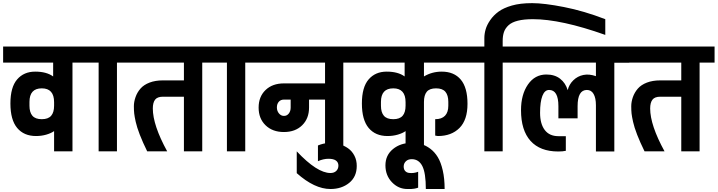

<svg xmlns="http://www.w3.org/2000/svg" viewBox="-32 -983 4661 1247"><path d="M534.8 -576.5H438.7V0H319.3V-131.6Q301 -118.2 269.3 -108.8Q237.6 -99.5 202 -99.5Q123.4 -99.5 79.5 -152Q35.6 -204.6 35.6 -310.6Q35.6 -416.6 79.3 -467.2Q122.9 -517.8 196.6 -517.8Q270.2 -517.8 313.2 -486.5V-576.5H-11.7V-680.7H534.8ZM319.3 -296.3V-319.3Q319.3 -409.2 239.4 -409.2Q159.4 -409.2 159.4 -321V-296.3Q159.4 -253.3 178.5 -231.1Q197.7 -208.9 239.4 -208.9Q281.1 -208.9 300.2 -231.1Q319.3 -253.3 319.3 -296.3Z M823.6 -576.5H727.6V0H608.6V-576.5H511.3V-680.7H823.6Z M1378.8 -576.5H1281.5V0H1162.5V-354.9H1026.5Q990 -354.9 975.2 -335.6Q960.5 -316.2 960.5 -278.5Q960.5 -170.3 1053.9 0H924Q894.9 -59.1 876 -107.9Q857.1 -156.8 849.5 -191.4Q841.9 -225.9 839.7 -245.4Q837.5 -265 837.5 -293.2Q837.5 -321.5 848.2 -352.1Q858.8 -382.7 880.3 -407.5Q901.8 -432.2 939.2 -446.6Q976.5 -460.9 1025.6 -460.9H1162.5V-576.5H800.2V-680.7H1378.8Z M1656.8 -576.5H1560.8V0H1441.8V-576.5H1344.5V-680.7H1656.8Z M2294.5 -576.5H2197.7V0H2079.1V-336.2H1975.2V-284.5Q1975.2 -213.3 1930.5 -169.4Q1885.8 -125.5 1811.9 -125.5Q1738.1 -125.5 1692.9 -169.2Q1647.7 -212.9 1647.7 -284.1Q1647.7 -355.3 1692.7 -398.3Q1737.6 -441.4 1812.3 -441.4H2079.1V-576.5H1633.4V-680.7H2294.5ZM1855.8 -336.2H1812.3Q1791.1 -336.2 1778.7 -322.1Q1766.3 -308 1766.3 -285.2Q1766.3 -262.4 1779.8 -246.3Q1793.2 -230.2 1812.3 -230.2Q1831.5 -230.2 1843.6 -245.7Q1855.8 -261.1 1855.8 -284.5Z M2114.2 140.7Q2138.1 140.7 2152 127.1Q2165.9 113.4 2165.9 92.5Q2165.9 71.7 2150.1 59.9Q2134.2 48.2 2101.4 48.2Q2068.6 48.2 2033 63.9V-38.2Q2066 -52.1 2101.9 -54.7Q2137.7 -57.3 2170.1 -47.8Q2202.4 -38.2 2228.5 -20Q2254.6 -1.7 2270 28.5Q2285.4 58.6 2285 95.1Q2285 165.1 2235.9 204.8Q2186.8 244.6 2114.2 244.6Q2010.9 244.6 1895.3 141.6V0Q2027.8 140.7 2114.2 140.7Z M2837.1 -517.8Q2917 -517.8 2960.7 -465.9Q3004.3 -414 3004.3 -308.9Q3004.3 -203.7 2952 -151.6Q2899.7 -99.5 2812.3 -99.5Q2809.3 -99.5 2803.4 -100.8Q2797.6 -102.1 2794.5 -102.5V-208.9Q2836.7 -208.9 2858.2 -231.3Q2879.7 -253.7 2879.7 -296.3V-321Q2879.7 -364.5 2860.8 -386.8Q2841.9 -409.2 2800 -409.2Q2758 -409.2 2739.8 -387.1Q2721.5 -364.9 2721.5 -321V0H2602.1V-131.6Q2583.8 -118.2 2552.1 -108.8Q2520.4 -99.5 2484.8 -99.5Q2406.2 -99.5 2362.3 -152Q2318.4 -204.6 2318.4 -310.6Q2318.4 -416.6 2362.1 -467.2Q2405.7 -517.8 2479.4 -517.8Q2553 -517.8 2596 -486.5V-576.5H2271.1V-680.7H3040V-576.5H2721.5V-486.5Q2773.7 -517.8 2837.1 -517.8ZM2602.1 -319.3Q2602.1 -409.2 2522.2 -409.2Q2442.2 -409.2 2442.2 -321V-296.3Q2442.2 -253.3 2461.3 -231.1Q2480.5 -208.9 2522.2 -208.9Q2563.9 -208.9 2583 -231.1Q2602.1 -253.3 2602.1 -296.3Z M2642.1 -55.2Q2675.5 -55.2 2705 -46.7Q2734.6 -38.2 2762.8 -16.9Q2791.1 4.3 2811.3 37.6Q2831.5 70.8 2843.6 123.8Q2855.8 176.8 2855.8 244.6H2733.7Q2733.7 140.3 2710.9 95.6Q2688.1 50.8 2642.1 50.8Q2618.2 50.8 2604.3 64.3Q2590.4 77.8 2589.9 96.9Q2589.5 116 2598.8 126.8Q2608.2 137.7 2623.4 139.9Q2638.6 142.1 2654.4 140.1Q2670.3 138.1 2683.8 132.5V235.9Q2671.6 240.2 2660.1 242.2Q2648.6 244.1 2640.3 244.4Q2632.1 244.6 2613.8 244.6Q2555.6 244.6 2513.5 200.5Q2471.3 156.4 2471.3 90.8Q2471.3 25.2 2520.4 -15Q2569.5 -55.2 2642.1 -55.2Z M3899.2 -858.4V-756.3Q3612.1 -858.4 3428.8 -858.4Q3371 -858.4 3331.7 -848.6Q3292.4 -838.8 3271.1 -819.3Q3249.8 -799.7 3241.3 -775.4Q3232.8 -751.1 3232.8 -717.2V-680.7H3328.8V-576.5H3232.8V0H3113.8V-576.5H3016.5V-680.7H3113.8V-735.9Q3113.8 -763.7 3122.1 -792.4Q3130.3 -821 3151.8 -852.3Q3173.3 -883.6 3205.9 -907.5Q3238.5 -931.4 3292.4 -947Q3346.2 -962.6 3424.2 -962.6Q3502.2 -962.6 3631.4 -937.2Q3760.6 -911.8 3899.2 -858.4Z M4054.7 -575.6H3957.9V0.9H3838.4V-299.7Q3838.4 -346.2 3823.4 -372.5Q3808.4 -398.8 3779.8 -398.8Q3719.4 -398.8 3719.4 -293.7V-214.6H3594.7V-293.7Q3594.7 -398.8 3534.3 -398.8Q3505.6 -398.8 3490.7 -360.3Q3475.7 -321.9 3475.7 -250.2Q3475.7 -178.5 3506.1 -138.6Q3536.5 -98.6 3594.7 -98.6H3642.9V-3.5Q3622.9 0.9 3593.8 0.9Q3475.7 0.9 3413.8 -67.8Q3351.9 -136.4 3351.9 -267.6Q3351.9 -368.8 3396.8 -434Q3441.8 -499.1 3516.5 -499.1Q3570.8 -499.1 3606 -471.5Q3641.2 -444 3655.1 -397.5Q3663.8 -434.4 3691.4 -461.3Q3718.9 -488.3 3756.7 -496.1Q3794.5 -503.9 3838.4 -488.3V-576.5H3305.4V-680.7H4054.7Z M4609 -576.5H4511.7V0H4392.7V-354.9H4256.7Q4220.2 -354.9 4205.5 -335.6Q4190.7 -316.2 4190.7 -278.5Q4190.7 -170.3 4284.1 0H4154.2Q4125.1 -59.1 4106.2 -107.9Q4087.3 -156.8 4079.7 -191.4Q4072.1 -225.9 4069.9 -245.4Q4067.8 -265 4067.8 -293.2Q4067.8 -321.5 4078.4 -352.1Q4089.1 -382.7 4110.6 -407.5Q4132.1 -432.2 4169.4 -446.6Q4206.8 -460.9 4255.9 -460.9H4392.7V-576.5H4030.4V-680.7H4609Z"/></svg>

Font: Puralecka Narrow
Style: Bold
Weight: 700
Designer: Hector Gatti, Marcela Romero, Pablo Cosgaya and Nicolas Silva
Version: Version 1.004;PS 001.004;hotconv 1.0.70;makeotf.lib2.5.58329